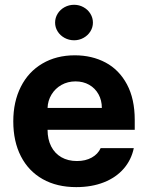

<svg xmlns="http://www.w3.org/2000/svg" viewBox="-20 -767 614 798"><path d="M35.2 -262.7Q35.2 -344.2 66.7 -406.5Q98.1 -468.8 156.2 -502.9Q214.4 -537.1 291 -537.1Q362.3 -537.1 418.7 -507.1Q475.1 -477.1 507.6 -416.5Q540 -356 540 -268.6V-227.5H177.7Q177.7 -188 192.6 -158.7Q207.5 -129.4 235.1 -113.5Q262.7 -97.7 299.8 -97.7Q335.4 -97.7 361.3 -112.1Q387.2 -126.5 398.4 -151.4H536.1Q525.9 -102.5 494.1 -65.9Q462.4 -29.3 411.9 -9.3Q361.3 10.7 296.9 10.7Q216.3 10.7 157.5 -22.5Q98.6 -55.7 66.9 -117.4Q35.2 -179.2 35.2 -262.7ZM403.3 -318.4Q403.3 -350.1 389.4 -375.2Q375.5 -400.4 350.6 -414.6Q325.7 -428.7 293.9 -428.7Q261.7 -428.7 235.6 -414.1Q209.5 -399.4 194.1 -374Q178.7 -348.6 177.7 -318.4ZM209 -672.9Q209 -692.9 219.5 -710Q230 -727.1 248.3 -737.1Q266.6 -747.1 288.1 -747.1Q309.1 -747.1 327.1 -737.1Q345.2 -727.1 355.7 -710Q366.2 -692.9 366.2 -672.9Q366.2 -653.3 355.7 -636.5Q345.2 -619.6 327.1 -609.6Q309.1 -599.6 288.1 -599.6Q266.6 -599.6 248.3 -609.6Q230 -619.6 219.5 -636.5Q209 -653.3 209 -672.9Z"/></svg>

Font: Pretendard GOV
Style: Bold
Weight: 700
Designer: Base glyphs from Inter by Rasmus Andersson; Hangeul glyphs from Noto Sans CJK(Source Han Sans) by Jang Soo-young and Kan
Foundry: Kil Hyung-jin
Version: Version 1.309